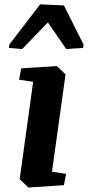

<svg xmlns="http://www.w3.org/2000/svg" viewBox="-20 -840 399 871"><path d="M76.2 -529.8 237.8 -540.5 277.3 -502.4 215.8 -61 279.8 -51.3 270 0 108.9 10.7 69.3 -27.3 130.4 -468.8 66.4 -478.5ZM356.9 -622.6 280.3 -617.7 197.3 -738.3 80.6 -617.7 20.5 -622.6 22.5 -638.2 162.1 -820.3 270 -815.4 358.9 -638.2Z"/></svg>

Font: NoticiaText-BoldItalic
Style: Bold Italic
Weight: 700
Italic angle: -8°
Designer: JM Sole
Foundry: JM Sole
Version: Version 1.003